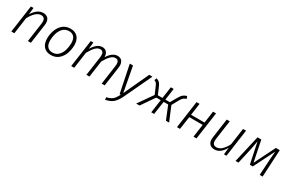

<svg xmlns="http://www.w3.org/2000/svg" viewBox="123 -1762 4754 3194"><g transform="rotate(30 2500.0 -165.0)"><path d="M499 -407Q499 -389 496 -369L444 0H386L438 -367Q440 -379 440 -400Q440 -485 364 -485Q263 -485 170 -313L126 0H68L142 -523H192L178 -393Q219 -461 269 -497.5Q319 -534 376 -534Q435 -534 467 -501Q499 -468 499 -407Z M641 -201Q641 -276 667 -352.5Q693 -429 751.5 -481.5Q810 -534 902 -534Q993 -534 1042 -479Q1091 -424 1091 -324Q1091 -250 1065.5 -173Q1040 -96 981 -42.5Q922 11 830 11Q740 11 690.5 -45Q641 -101 641 -201ZM1030 -328Q1030 -406 997 -446Q964 -486 901 -486Q829 -486 784 -439.5Q739 -393 720 -326Q701 -259 701 -196Q701 -118 735 -78Q769 -38 832 -38Q903 -38 947.5 -84Q992 -130 1011 -196.5Q1030 -263 1030 -328Z M1917 -408Q1917 -392 1914 -372L1861 0H1803L1855 -367Q1858 -387 1858 -403Q1858 -485 1791 -485Q1744 -485 1700.5 -440Q1657 -395 1613 -316L1568 0H1510L1562 -367Q1565 -387 1565 -403Q1565 -485 1498 -485Q1451 -485 1407.5 -439.5Q1364 -394 1320 -313L1276 0H1218L1292 -523H1342L1328 -394Q1412 -534 1513 -534Q1564 -534 1594.5 -500Q1625 -466 1624 -404Q1705 -534 1806 -534Q1858 -534 1887.5 -500.5Q1917 -467 1917 -408Z M2228 4Q2185 94 2132 140.5Q2079 187 1985 204L1982 158Q2035 146 2068 127Q2101 108 2122.5 79.5Q2144 51 2171 0H2149L2042 -523H2104L2193 -44L2415 -523H2477Z M3156 -489Q3129 -479 3113.5 -469.5Q3098 -460 3083 -441.5Q3068 -423 3048 -387L2985 -273L3099 0H3038L2935 -253H2848L2811 0H2756L2792 -253H2706L2531 0H2466L2661 -278L2601 -418Q2586 -453 2573.5 -466Q2561 -479 2533 -490L2551 -534Q2591 -521 2610 -502.5Q2629 -484 2647 -446L2710 -300H2798L2830 -523H2885L2854 -300H2940L3010 -423Q3040 -476 3066 -497.5Q3092 -519 3137 -534Z M3602 -246H3344L3308 0H3250L3324 -523H3382L3350 -295H3609L3641 -523H3699L3625 0H3567Z M3849 -115Q3849 -132 3852 -151L3904 -523H3962L3910 -153Q3908 -141 3908 -121Q3908 -37 3984 -37Q4039 -37 4086.5 -82.5Q4134 -128 4172 -203L4217 -523H4275L4201 0H4153L4167 -133Q4131 -66 4082.5 -27.5Q4034 11 3973 11Q3914 11 3881.5 -22Q3849 -55 3849 -115Z M4895 0H4839L4857 -306Q4860 -371 4870 -465L4669 -64H4613L4529 -466Q4515 -380 4499 -303L4431 0H4375L4495 -523H4568L4649 -124L4848 -523H4923Z"/></g></svg>

Font: Fira Sans Light
Style: Italic
Weight: 300
Italic angle: -8°
Designer: bBox Type GmbH & Carrois Corporate GbR & Edenspiekermann AG
Foundry: bBox Type GmbH & Carrois Corporate GbR & Edenspiekermann AG
Version: Version 4.301